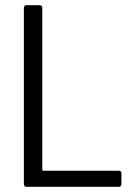

<svg xmlns="http://www.w3.org/2000/svg" viewBox="-20 -720 505 740"><path d="M82 0H438C444 0 448 -4 448 -10V-52C448 -58 444 -62 438 -62H147C145 -62 143 -64 143 -66V-690C143 -696 139 -700 133 -700H82C76 -700 72 -696 72 -690V-10C72 -4 76 0 82 0Z"/></svg>

Font: Barlow Semi Condensed
Style: Regular
Weight: 400
Width: 4
Designer: Jeremy Tribby
Foundry: Tribby Type
Version: Version 1.422;hotconv 1.0.109;makeotfexe 2.5.65596